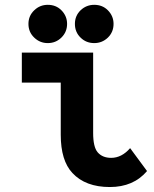

<svg xmlns="http://www.w3.org/2000/svg" viewBox="-20 -751 626 781"><path d="M363.3 -731.4Q396.5 -731.4 418.5 -709.5Q441.9 -686 441.9 -653.8Q441.9 -620.6 418.9 -598.1Q395.5 -575.7 363.3 -575.7Q330.6 -575.7 308.1 -597.7Q284.7 -620.1 284.7 -653.8Q284.7 -687 308.1 -709.5Q331.5 -731.4 363.3 -731.4ZM174.3 -731.4Q207.5 -731.4 229.5 -709.5Q252.9 -686 252.9 -653.8Q252.9 -621.1 230 -598.4Q207 -575.7 174.3 -575.7Q142.6 -575.7 119.6 -597.7Q95.7 -620.1 95.7 -653.8Q95.7 -687 119.6 -709.5Q142.6 -731.4 174.3 -731.4ZM578.1 -55.2Q522.9 9.8 426.8 9.8Q327.6 9.8 274.4 -47.4Q227.1 -98.1 227.1 -202.6V-415H68.8V-537.1H358.9V-210.4Q358.9 -153.3 377 -131.8Q396.5 -108.9 432.1 -108.9Q475.1 -108.9 509.3 -148.4Z"/></svg>

Font: Consola Mono
Style: Bold
Weight: 700
Monospace: yes
Designer: Wojciech Kalinowski "wmk69" (wmk69@o2.pl)
Foundry: Wojciech Kalinowski "wmk69" (wmk69@o2.pl)
Version: Version 2.1.0